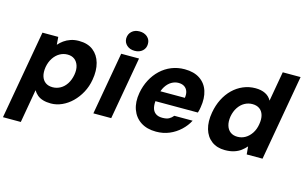

<svg xmlns="http://www.w3.org/2000/svg" viewBox="-126 -1039 2471 1559"><g transform="rotate(15 1109.0 -260.0)"><path d="M-16 220 116 -526H249L254 -461Q272 -482 296.5 -499.5Q321 -517 352 -527.5Q383 -538 421 -538Q495 -538 541 -502Q587 -466 604.5 -403.5Q622 -341 608 -262Q598 -203 571 -153Q544 -103 506 -66Q468 -29 422.5 -8.5Q377 12 330 12Q293 12 264 3.5Q235 -5 215.5 -21.5Q196 -38 183 -60L134 220ZM309 -119Q344 -119 374.5 -136Q405 -153 426 -185.5Q447 -218 455 -262Q463 -307 452.5 -339.5Q442 -372 418.5 -389.5Q395 -407 360 -407Q325 -407 294.5 -389.5Q264 -372 242.5 -339.5Q221 -307 213 -263Q206 -218 215.5 -186Q225 -154 249 -136.5Q273 -119 309 -119Z M685 0 778 -526H928L835 0ZM876 -577Q836 -577 810.5 -600Q785 -623 785 -658Q786 -694 811 -717Q836 -740 876 -740Q916 -740 942 -717Q968 -694 967 -658Q967 -623 942 -600Q917 -577 876 -577Z M1214 12Q1137 12 1085 -22Q1033 -56 1011 -117Q989 -178 1003 -257Q1014 -318 1041 -369.5Q1068 -421 1108.5 -459Q1149 -497 1200 -517.5Q1251 -538 1310 -538Q1388 -538 1438.5 -504Q1489 -470 1508 -410.5Q1527 -351 1514 -274Q1513 -264 1510 -251.5Q1507 -239 1503 -226H1103L1119 -314H1370Q1375 -347 1366.5 -370Q1358 -393 1338.5 -405.5Q1319 -418 1290 -418Q1259 -418 1231 -401.5Q1203 -385 1182.5 -352.5Q1162 -320 1153 -270L1148 -241Q1142 -202 1148.5 -172.5Q1155 -143 1176.5 -126.5Q1198 -110 1234 -110Q1270 -110 1290 -121Q1310 -132 1325 -151H1479Q1456 -106 1416 -68.5Q1376 -31 1325 -9.5Q1274 12 1214 12Z M1793 12Q1726 12 1680.5 -22Q1635 -56 1617.5 -116.5Q1600 -177 1614 -256Q1625 -319 1651 -370.5Q1677 -422 1715.5 -459.5Q1754 -497 1802.5 -517.5Q1851 -538 1905 -538Q1953 -538 1987.5 -521Q2022 -504 2040 -470L2084 -720H2234L2107 0H1974L1968 -66Q1950 -45 1926 -27Q1902 -9 1869 1.5Q1836 12 1793 12ZM1863 -119Q1899 -119 1929 -136.5Q1959 -154 1980.5 -186.5Q2002 -219 2009 -263Q2017 -308 2007.5 -340.5Q1998 -373 1974 -390Q1950 -407 1914 -407Q1879 -407 1848.5 -390Q1818 -373 1796.5 -340.5Q1775 -308 1767 -264Q1760 -220 1770 -187Q1780 -154 1804 -136.5Q1828 -119 1863 -119Z"/></g></svg>

Font: DM Sans 9pt Black
Style: Italic
Weight: 900
Italic angle: -10°
Version: Version 4.004;gftools[0.9.30]